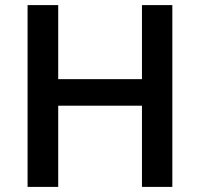

<svg xmlns="http://www.w3.org/2000/svg" viewBox="-20 -732 784 752"><path d="M536 0V-318H208V0H88V-712H208V-422H536V-712H655V0Z"/></svg>

Font: CST
Style: Medium
Weight: 500
Version: Version 1.00